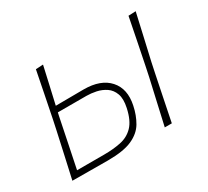

<svg xmlns="http://www.w3.org/2000/svg" viewBox="-106 -661 894 826"><g transform="rotate(-30 341.0 -247.5)"><path d="M41.5 0Q54 -56 65.8 -109Q77.5 -162 90.5 -221L101 -270.5Q113.5 -332.5 124 -385.2Q134.5 -438 145.5 -494L182 -496Q171.5 -450 161.8 -406.2Q152 -362.5 141 -315Q170.5 -315 208.5 -315.5Q246.5 -316 279.5 -316Q364.5 -316 405.2 -270.2Q446 -224.5 430 -149Q421 -105.5 401 -71.5Q381 -37.5 338.2 -18.2Q295.5 1 217 1Q167 1 119.8 0.5Q72.5 0 41.5 0ZM81.5 -29H216Q262 -29 299.2 -36.8Q336.5 -44.5 362.5 -71.2Q388.5 -98 400.5 -154Q409.5 -195.5 400 -221.5Q390.5 -247.5 369.8 -261.5Q349 -275.5 323.8 -280.8Q298.5 -286 276.5 -286H134.5Q132.5 -278 131 -270.5Q119 -212 105.8 -147Q92.5 -82 81.5 -29ZM500.5 0Q513.5 -56.5 525 -108.5Q536.5 -160.5 550.5 -221L561 -271Q573.5 -332.5 584 -385.2Q594.5 -438 605.5 -494L642 -495.5Q629.5 -439.5 617.2 -385.8Q605 -332 591 -271L580.5 -221Q568 -160.5 557.5 -108.5Q547 -56.5 535.5 0Z"/></g></svg>

Font: Commissioner Loud Thin
Style: Italic
Weight: 100
Italic angle: -12°
Designer: Kostas Bartsokas
Foundry: Kostas Bartsokas
Version: Version 1.000; ttfautohint (v1.8.3)